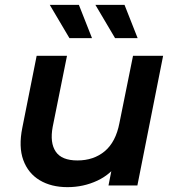

<svg xmlns="http://www.w3.org/2000/svg" viewBox="-20 -764 721 791"><path d="M258 7Q191 7 143.5 -21.5Q96 -50 76 -104.5Q56 -159 72 -238L131 -534H256L197 -241Q185 -176 209.5 -139.5Q234 -103 299 -103Q366 -103 411.5 -141Q457 -179 472 -257L528 -534H652L546 0H427L457 -152L477 -104Q439 -47 381.5 -20Q324 7 258 7ZM454 -607 373 -744H493L547 -607ZM266 -607 185 -744H305L359 -607Z"/></svg>

Font: MOST Montserrat SemiBold
Style: Italic
Weight: 600
Italic angle: -11.3°
Designer: Julieta Ulanovsky
Foundry: Julieta Ulanovsky
Version: Version 8.000;March 11, 2024;FontCreator 15.0.0.2926 64-bit